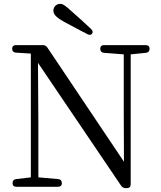

<svg xmlns="http://www.w3.org/2000/svg" viewBox="-20 -965 835 996"><path d="M458 -791C463 -798 461 -806 452 -815C418 -847 383 -879 353 -905C320 -935 307 -945 292 -945C273 -945 257 -930 257 -910C257 -890 273 -874 312 -852C345 -835 375 -819 406 -802C415 -798 424 -793 433 -788C444 -782 453 -783 458 -791ZM62 -692 140 -687V-45L64 -36C52 -35 45 -27 45 -15C45 -3 52 4 65 4H281C294 4 301 -3 301 -15C301 -27 294 -35 282 -36L179 -45V-326L177 -639L608 -2C614 7 622 11 632 11H638C651 11 658 4 658 -9V-683L737 -691C749 -692 756 -700 756 -712C756 -724 749 -731 736 -731H520C507 -731 500 -724 500 -712C500 -700 507 -692 519 -691L622 -683V-389L623 -126L226 -718C220 -727 212 -731 202 -731H63C50 -731 43 -724 43 -712C43 -700 50 -693 62 -692Z"/></svg>

Font: 寒蝉锦书宋
Style: Regular
Weight: 400
Designer: 寒蝉锦书宋{Warren} 思源宋体{Ryoko NISHIZUKA 西塚涼子 (kana & ideographs); Frank Grießhammer (Latin, Greek & Cyrillic); Wenlong ZHANG 
Foundry: Adobe & ChillType
Version: Version 2.000;Glyphs 3.1.1 (3135)